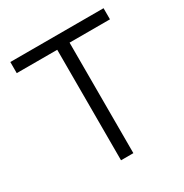

<svg xmlns="http://www.w3.org/2000/svg" viewBox="-163 -828 917 957"><g transform="rotate(-30 296.0 -350.0)"><path d="M260.5 0H331.5V-636H564V-700H27.5V-636H260.5Z"/></g></svg>

Font: MCL Standard Light
Style: Regular
Weight: 300
Designer: Květoslav Bartoš
Foundry: Florian Karsten
Version: Version 1.001;Glyphs 3.2.3 (3260)